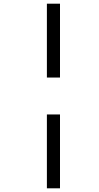

<svg xmlns="http://www.w3.org/2000/svg" viewBox="-20 -780 537 1040"><path d="M234 -360H305V-760H234ZM234 240H305V-160H234Z"/></svg>

Font: Noto Serif Condensed Black
Style: Italic
Weight: 900
Width: 3
Italic angle: -12°
Designer: Monotype Design Team
Foundry: Monotype Imaging Inc.
Version: Version 2.013